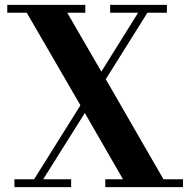

<svg xmlns="http://www.w3.org/2000/svg" viewBox="-20 -768 781 788"><path d="M39.1 0V-32.2H119.1V-30.8L310.1 -335.9L89.8 -715.8H9.8V-748H330.1V-715.8H255.9L396 -474.1L546.9 -715.8H432.1V-748H665V-715.8H585L414.1 -442.9L650.9 -32.2H731V0H412.1V-32.2H484.9L328.1 -304.2L157.2 -32.2H272V0Z"/></svg>

Font: Fin Serif Display
Style: Italic
Weight: 400
Designer: J. Blake Harris
Version: Version 1.006;FEAKit 1.0